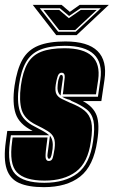

<svg xmlns="http://www.w3.org/2000/svg" viewBox="-28 -765 469 792"><path d="M153 7Q89 7 51 -10Q13 -27 -0.5 -68Q-14 -109 -4 -181L2 -225H106L105 -226Q51 -253 36.5 -296.5Q22 -340 32 -411Q42 -479 64.5 -519Q87 -559 130 -576.5Q173 -594 242 -594Q426 -594 403 -436L390 -348H314Q357 -325 370.5 -289Q384 -253 373 -183Q358 -80 302.5 -36.5Q247 7 153 7ZM155 -11Q240 -11 291.5 -50Q343 -89 356 -183Q364 -237 357.5 -267Q351 -297 328.5 -314.5Q306 -332 266 -349L265 -350L260 -353Q254 -355 254 -355L255 -354Q239 -359 228 -366H376L386 -436Q406 -576 239 -576Q177 -576 138 -560Q99 -544 78.5 -507.5Q58 -471 50 -411Q41 -347 53.5 -307Q66 -267 115 -243Q136 -232 150.5 -224Q165 -216 175 -207H17L13 -181Q0 -84 34.5 -47.5Q69 -11 155 -11ZM156 -20Q74 -20 41.5 -54.5Q9 -89 22 -181L24 -198H168L163 -158Q158 -120 161 -111Q164 -101 173 -101Q184 -101 188 -110Q192 -119 197 -151Q201 -181 194 -197Q187 -213 168.5 -224.5Q150 -236 119 -251Q73 -274 61.5 -311.5Q50 -349 58 -411Q66 -469 85.5 -503Q105 -537 142 -551.5Q179 -566 238 -566Q395 -566 377 -436L368 -376H231L233 -390Q235 -409 236.5 -422.5Q238 -436 239 -446Q240 -465 226 -465Q215 -465 210 -450.5Q205 -436 202 -416Q198 -389 205 -376.5Q212 -364 227 -357Q242 -350 261 -341Q300 -326 321 -308.5Q342 -291 348.5 -262.5Q355 -234 347 -183Q335 -94 285.5 -57Q236 -20 156 -20ZM222 -371Q206 -384 210 -416Q211 -432 216 -444Q219 -456 225 -456Q233 -456 231 -439Q230 -431 228 -418.5Q226 -406 224 -390ZM174 -110Q170 -110 168 -119Q167 -123 168.5 -132.5Q170 -142 172 -158L178 -205Q193 -187 189 -151Q187 -138 185.5 -130Q184 -122 182 -118Q179 -110 174 -110ZM421 -745 288 -620H204L107 -745H226L260 -716L301 -745ZM388 -731H304L257 -699L219 -731H136L212 -634H284ZM371 -724 282 -641H216L151 -724H216L256 -690L305 -724Z"/></svg>

Font: Alumni Sans Collegiate One SC
Style: Italic
Weight: 400
Italic angle: -8°
Designer: Robert E. Leuschke
Foundry: Robert E. Leuschke
Version: Version 1.100